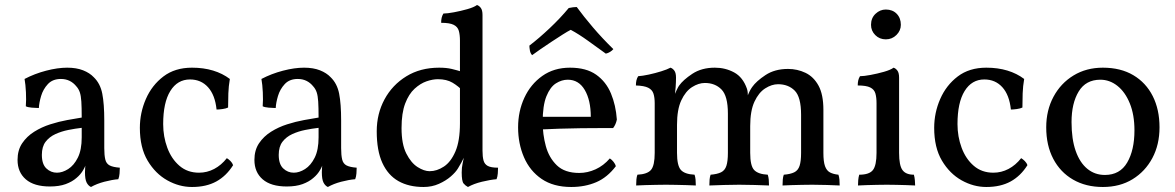

<svg xmlns="http://www.w3.org/2000/svg" viewBox="-20 -737 4686 766"><path d="M343 9Q332 4 325.5 -9Q319 -22 319 -50Q319 -59 320 -71.5Q321 -84 324 -94H326Q323 -78 312.5 -59.5Q302 -41 285 -27Q268 -12 242 -2.5Q216 7 179 7Q116 7 83 -21.5Q50 -50 50 -99Q50 -138 68.5 -165.5Q87 -193 116.5 -211.5Q146 -230 180.5 -241Q215 -252 248 -258Q281 -264 306 -268Q306 -309 304.5 -332Q303 -355 298.5 -368.5Q294 -382 285 -392Q273 -407 257.5 -414.5Q242 -422 223 -422Q190 -422 171 -401.5Q152 -381 144 -354Q136 -327 135 -306Q124 -306 107 -307.5Q90 -309 83 -313Q85 -338 83.5 -369Q82 -400 78 -422Q118 -443 164 -455Q210 -467 248 -467Q285 -467 311.5 -456.5Q338 -446 354 -429Q380 -404 388 -363.5Q396 -323 396 -256V-146Q396 -118 400 -101Q404 -84 417.5 -77Q431 -70 458 -68Q458 -58 457 -45Q456 -32 452 -22Q427 -20 396.5 -12Q366 -4 343 9ZM207 -48Q229 -48 252 -62.5Q275 -77 290.5 -108Q306 -139 306 -189V-227Q280 -224 252.5 -218.5Q225 -213 201 -202Q177 -191 162 -171.5Q147 -152 147 -119Q147 -82 165 -65Q183 -48 207 -48Z M910 -78Q883 -35 843 -13Q803 9 746 9Q695 9 647.5 -17.5Q600 -44 569 -96Q538 -148 538 -227Q538 -287 562 -342Q586 -397 632 -432Q678 -467 746 -467Q792 -467 830 -455.5Q868 -444 897 -422Q892 -393 891 -364.5Q890 -336 890 -308Q882 -304 868 -302Q854 -300 844 -300Q838 -358 810 -389Q782 -420 738 -420Q688 -420 659.5 -374Q631 -328 631 -242Q631 -192 647.5 -147.5Q664 -103 696 -75.5Q728 -48 774 -48Q806 -48 834.5 -63Q863 -78 885 -106Q892 -102 899.5 -94.5Q907 -87 910 -78Z M1288 9Q1277 4 1270.5 -9Q1264 -22 1264 -50Q1264 -59 1265 -71.5Q1266 -84 1269 -94H1271Q1268 -78 1257.5 -59.5Q1247 -41 1230 -27Q1213 -12 1187 -2.5Q1161 7 1124 7Q1061 7 1028 -21.5Q995 -50 995 -99Q995 -138 1013.5 -165.5Q1032 -193 1061.5 -211.5Q1091 -230 1125.5 -241Q1160 -252 1193 -258Q1226 -264 1251 -268Q1251 -309 1249.5 -332Q1248 -355 1243.5 -368.5Q1239 -382 1230 -392Q1218 -407 1202.5 -414.5Q1187 -422 1168 -422Q1135 -422 1116 -401.5Q1097 -381 1089 -354Q1081 -327 1080 -306Q1069 -306 1052 -307.5Q1035 -309 1028 -313Q1030 -338 1028.5 -369Q1027 -400 1023 -422Q1063 -443 1109 -455Q1155 -467 1193 -467Q1230 -467 1256.5 -456.5Q1283 -446 1299 -429Q1325 -404 1333 -363.5Q1341 -323 1341 -256V-146Q1341 -118 1345 -101Q1349 -84 1362.5 -77Q1376 -70 1403 -68Q1403 -58 1402 -45Q1401 -32 1397 -22Q1372 -20 1341.5 -12Q1311 -4 1288 9ZM1152 -48Q1174 -48 1197 -62.5Q1220 -77 1235.5 -108Q1251 -139 1251 -189V-227Q1225 -224 1197.5 -218.5Q1170 -213 1146 -202Q1122 -191 1107 -171.5Q1092 -152 1092 -119Q1092 -82 1110 -65Q1128 -48 1152 -48Z M1732 -467Q1761 -467 1782 -462Q1803 -457 1829 -449V-372Q1809 -393 1785.5 -407Q1762 -421 1727 -421Q1706 -421 1681.5 -412.5Q1657 -404 1634 -383Q1611 -362 1596.5 -324Q1582 -286 1582 -226Q1582 -162 1601 -124.5Q1620 -87 1646 -70.5Q1672 -54 1694 -54Q1723 -54 1751 -72.5Q1779 -91 1797 -133Q1815 -175 1815 -245L1844 -139Q1831 -107 1821.5 -90Q1812 -73 1807 -65Q1798 -50 1778.5 -33Q1759 -16 1731 -3.5Q1703 9 1670 9Q1611 9 1569.5 -14.5Q1528 -38 1505.5 -87Q1483 -136 1483 -213Q1483 -283 1514 -340.5Q1545 -398 1601 -432.5Q1657 -467 1732 -467ZM1905 -136Q1905 -112 1909 -97Q1913 -82 1926 -75Q1939 -68 1967 -68Q1967 -58 1966 -45Q1965 -32 1961 -22Q1936 -20 1903 -12Q1870 -4 1847 9Q1837 4 1829.5 -5Q1822 -14 1822 -49Q1822 -68 1825.5 -84Q1829 -100 1836 -136ZM1905 -575V-127H1815V-575ZM1883 -717Q1892 -714 1898.5 -705Q1905 -696 1905 -677V-538H1815V-575Q1815 -598 1810.5 -614Q1806 -630 1790 -638Q1774 -646 1740 -646Q1740 -657 1742 -666Q1744 -675 1749 -683Q1764 -683 1791 -688Q1818 -693 1844.5 -700.5Q1871 -708 1883 -717Z M2259 9Q2188 9 2141 -23Q2094 -55 2070.5 -109.5Q2047 -164 2047 -229Q2047 -293 2072 -347Q2097 -401 2143.5 -434Q2190 -467 2254 -467Q2319 -467 2358.5 -439Q2398 -411 2417.5 -364Q2437 -317 2441 -260Q2437 -240 2426 -226Q2409 -226 2375 -226Q2341 -226 2298 -225.5Q2255 -225 2210 -223.5Q2165 -222 2125 -220V-271H2337Q2337 -337 2313 -378Q2289 -419 2245 -419Q2221 -419 2198 -404.5Q2175 -390 2160 -353Q2145 -316 2145 -250Q2145 -201 2157.5 -154.5Q2170 -108 2201.5 -77.5Q2233 -47 2291 -47Q2324 -47 2356 -61.5Q2388 -76 2413 -105Q2421 -100 2428 -91Q2435 -82 2437 -74Q2403 -29 2358.5 -10Q2314 9 2259 9ZM2103 -517Q2096 -524 2094 -536Q2092 -548 2092 -555Q2130 -584 2172.5 -624Q2215 -664 2249 -705Q2257 -707 2266 -708Q2275 -709 2281 -709Q2308 -672 2345 -628.5Q2382 -585 2427 -541Q2422 -535 2414 -530Q2406 -525 2397 -523Q2365 -546 2327 -573.5Q2289 -601 2257 -618Q2245 -612 2224.5 -599Q2204 -586 2180.5 -570.5Q2157 -555 2136 -540.5Q2115 -526 2103 -517Z M2518 3Q2518 -10 2519 -21Q2520 -32 2523 -40Q2563 -42 2577.5 -59.5Q2592 -77 2592 -127V-325Q2592 -348 2587 -363.5Q2582 -379 2566 -387Q2550 -395 2517 -396Q2517 -407 2519 -416Q2521 -425 2526 -433Q2543 -434 2568.5 -439.5Q2594 -445 2618 -452.5Q2642 -460 2655 -467Q2664 -464 2670.5 -455Q2677 -446 2677 -427Q2677 -410 2675.5 -389Q2674 -368 2669 -328L2659 -327Q2673 -364 2679.5 -377.5Q2686 -391 2689 -395Q2705 -418 2742 -442.5Q2779 -467 2832 -467Q2874 -467 2909 -448Q2944 -429 2960 -383Q2964 -371 2964 -350H2961Q2970 -375 2981 -390Q2997 -413 3034 -437.5Q3071 -462 3124 -462Q3161 -462 3193.5 -446.5Q3226 -431 3245.5 -395.5Q3265 -360 3265 -299V-127Q3265 -92 3271.5 -74Q3278 -56 3291.5 -49Q3305 -42 3325 -40Q3328 -31 3329 -20.5Q3330 -10 3330 3Q3307 2 3279 1Q3251 0 3221 0Q3201 0 3180 0.5Q3159 1 3139 1.5Q3119 2 3102 3Q3102 -10 3103 -21Q3104 -32 3107 -40Q3133 -42 3148.5 -49.5Q3164 -57 3170 -75.5Q3176 -94 3176 -127V-279Q3176 -350 3150.5 -375.5Q3125 -401 3084 -401Q3059 -401 3033 -384.5Q3007 -368 2990 -331.5Q2973 -295 2973 -234V-127Q2973 -75 2989 -58.5Q3005 -42 3043 -40Q3046 -31 3047 -20.5Q3048 -10 3048 3Q3023 2 2990.5 1Q2958 0 2929 0Q2900 0 2868.5 1Q2837 2 2810 3Q2810 -10 2811 -21Q2812 -32 2815 -40Q2841 -42 2856.5 -49.5Q2872 -57 2878 -75.5Q2884 -94 2884 -127V-284Q2884 -354 2858.5 -380Q2833 -406 2792 -406Q2767 -406 2741 -389.5Q2715 -373 2698 -336.5Q2681 -300 2681 -239V-127Q2681 -77 2696 -59.5Q2711 -42 2751 -40Q2754 -31 2755 -20.5Q2756 -10 2756 3Q2739 2 2718 1.5Q2697 1 2676 0.5Q2655 0 2637 0Q2619 0 2597.5 0.5Q2576 1 2555 1.5Q2534 2 2518 3Z M3403 3Q3403 -7 3404 -18.5Q3405 -30 3408 -40Q3448 -40 3462.5 -58.5Q3477 -77 3477 -127V-325Q3477 -348 3472.5 -364Q3468 -380 3452 -388Q3436 -396 3402 -396Q3402 -407 3404 -416Q3406 -425 3411 -433Q3426 -433 3453 -438Q3480 -443 3506.5 -450.5Q3533 -458 3545 -467Q3554 -464 3560.5 -455Q3567 -446 3567 -427V-127Q3567 -77 3580.5 -58.5Q3594 -40 3626 -40Q3629 -30 3630 -17Q3631 -4 3631 3Q3614 2 3595 1.5Q3576 1 3556.5 0.5Q3537 0 3518 0Q3499 0 3478.5 0.5Q3458 1 3439 1.5Q3420 2 3403 3ZM3514 -580Q3489 -580 3472 -597Q3455 -614 3455 -638Q3455 -665 3473 -682Q3491 -699 3514 -699Q3541 -699 3557.5 -682Q3574 -665 3574 -638Q3574 -615 3556.5 -597.5Q3539 -580 3514 -580Z M4079 -78Q4052 -35 4012 -13Q3972 9 3915 9Q3864 9 3816.5 -17.5Q3769 -44 3738 -96Q3707 -148 3707 -227Q3707 -287 3731 -342Q3755 -397 3801 -432Q3847 -467 3915 -467Q3961 -467 3999 -455.5Q4037 -444 4066 -422Q4061 -393 4060 -364.5Q4059 -336 4059 -308Q4051 -304 4037 -302Q4023 -300 4013 -300Q4007 -358 3979 -389Q3951 -420 3907 -420Q3857 -420 3828.5 -374Q3800 -328 3800 -242Q3800 -192 3816.5 -147.5Q3833 -103 3865 -75.5Q3897 -48 3943 -48Q3975 -48 4003.5 -63Q4032 -78 4054 -106Q4061 -102 4068.5 -94.5Q4076 -87 4079 -78Z M4380 9Q4312 9 4261 -20.5Q4210 -50 4182 -103.5Q4154 -157 4154 -229Q4154 -297 4183 -351Q4212 -405 4263 -436Q4314 -467 4380 -467Q4451 -467 4501.5 -437Q4552 -407 4579 -353.5Q4606 -300 4606 -229Q4606 -160 4577.5 -106.5Q4549 -53 4498.5 -22Q4448 9 4380 9ZM4388 -39Q4448 -39 4477 -88.5Q4506 -138 4506 -217Q4506 -279 4487.5 -324.5Q4469 -370 4438 -394.5Q4407 -419 4370 -419Q4312 -419 4283.5 -372Q4255 -325 4255 -250Q4255 -182 4271.5 -135Q4288 -88 4318 -63.5Q4348 -39 4388 -39Z"/></svg>

Font: Vollkorn
Style: Regular
Weight: 400
Designer: Friedrich Althausen
Foundry: Friedrich Althausen
Version: Version 4.104